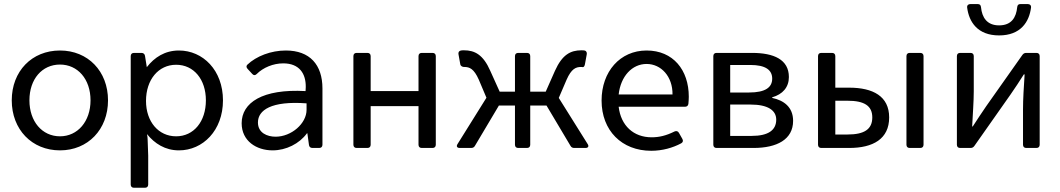

<svg xmlns="http://www.w3.org/2000/svg" viewBox="-20 -719 5153 933"><path d="M271.5 11.7C407.2 11.7 504.9 -89.8 504.9 -231.4C504.9 -373 407.2 -473.6 271.5 -473.6C134.8 -473.6 37.1 -373 37.1 -231.4C37.1 -89.8 134.8 11.7 271.5 11.7ZM271.5 -56.6C184.6 -56.6 123 -128.9 123 -231.4C123 -335 184.6 -405.3 271.5 -405.3C357.4 -405.3 419.9 -335 419.9 -231.4C419.9 -128.9 357.4 -56.6 271.5 -56.6Z M849.6 -473.6C781.2 -473.6 730.5 -440.4 693.4 -392.6L684.6 -447.3C683.6 -456.1 676.8 -461.9 668 -461.9H630.9C621.1 -461.9 615.2 -456.1 615.2 -446.3V177.7C615.2 187.5 621.1 193.4 630.9 193.4H684.6C694.3 193.4 700.2 187.5 700.2 177.7V37.1L697.3 -43C697.3 -50.8 696.3 -54.7 695.3 -61.5L694.3 -67.4C731.4 -21.5 782.2 11.7 849.6 11.7C965.8 11.7 1063.5 -85 1063.5 -231.4C1063.5 -377.9 965.8 -473.6 849.6 -473.6ZM835.9 -56.6C750 -56.6 689.5 -127.9 689.5 -228.5C689.5 -332 750 -404.3 835.9 -404.3C921.9 -404.3 980.5 -333 980.5 -231.4C980.5 -128.9 921.9 -56.6 835.9 -56.6Z M1369.1 -473.6C1296.9 -473.6 1225.6 -446.3 1181.6 -404.3C1175.8 -398.4 1176.8 -390.6 1183.6 -383.8L1206.1 -359.4C1212.9 -351.6 1220.7 -352.5 1227.5 -359.4C1258.8 -390.6 1307.6 -411.1 1356.4 -411.1C1434.6 -411.1 1466.8 -361.3 1465.8 -295.9L1464.8 -276.4C1254.9 -288.1 1154.3 -219.7 1154.3 -120.1C1154.3 -34.2 1225.6 11.7 1304.7 11.7C1370.1 11.7 1434.6 -20.5 1471.7 -71.3H1473.6L1481.4 -14.6C1482.4 -5.9 1488.3 0 1498 0H1531.2C1541 0 1546.9 -5.9 1546.9 -15.6V-289.1C1546.9 -404.3 1485.4 -473.6 1369.1 -473.6ZM1319.3 -54.7C1278.3 -54.7 1233.4 -73.2 1233.4 -124C1233.4 -183.6 1297.9 -229.5 1469.7 -216.8V-185.5C1469.7 -118.2 1395.5 -54.7 1319.3 -54.7Z M1697.3 -446.3V-15.6C1697.3 -5.9 1703.1 0 1712.9 0H1765.6C1775.4 0 1781.2 -5.9 1781.2 -15.6V-203.1H2013.7V-15.6C2013.7 -5.9 2019.5 0 2029.3 0H2082C2091.8 0 2097.7 -5.9 2097.7 -15.6V-446.3C2097.7 -456.1 2091.8 -461.9 2082 -461.9H2029.3C2019.5 -461.9 2013.7 -456.1 2013.7 -446.3V-276.4H1781.2V-446.3C1781.2 -456.1 1775.4 -461.9 1765.6 -461.9H1712.9C1703.1 -461.9 1697.3 -456.1 1697.3 -446.3Z M2695.3 -243.2 2733.4 -332C2756.8 -384.8 2778.3 -393.6 2803.7 -393.6C2806.6 -393.6 2809.6 -393.6 2811.5 -392.6C2816.4 -392.6 2820.3 -396.5 2822.3 -406.2L2831.1 -454.1C2833 -462.9 2830.1 -471.7 2820.3 -473.6C2815.4 -474.6 2810.5 -474.6 2805.7 -474.6C2752 -474.6 2711.9 -453.1 2676.8 -375L2631.8 -273.4H2556.6V-446.3C2556.6 -456.1 2550.8 -461.9 2541 -461.9H2498C2488.3 -461.9 2482.4 -456.1 2482.4 -446.3V-273.4H2408.2L2362.3 -375C2328.1 -453.1 2287.1 -474.6 2234.4 -474.6C2229.5 -474.6 2224.6 -474.6 2219.7 -473.6C2210 -471.7 2206.1 -463.9 2208 -455.1L2216.8 -406.2C2218.8 -396.5 2229.5 -393.6 2234.4 -393.6C2235.4 -393.6 2235.4 -393.6 2236.3 -393.6C2261.7 -393.6 2283.2 -384.8 2306.6 -332L2343.8 -244.1L2203.1 -18.6C2196.3 -7.8 2201.2 0 2213.9 0H2269.5C2277.3 0 2284.2 -2.9 2288.1 -10.7L2404.3 -206.1H2482.4V-15.6C2482.4 -5.9 2488.3 0 2498 0H2541C2550.8 0 2556.6 -5.9 2556.6 -15.6V-206.1H2635.7L2752 -10.7C2755.9 -2.9 2762.7 0 2770.5 0H2825.2C2837.9 0 2842.8 -7.8 2835.9 -18.6Z M3327.1 -249C3327.1 -378.9 3251 -473.6 3122.1 -473.6C2993.2 -473.6 2903.3 -371.1 2903.3 -230.5C2903.3 -85 3001 13.7 3144.5 13.7C3199.2 13.7 3250 -1 3290 -22.5C3298.8 -27.3 3300.8 -35.2 3295.9 -43.9L3279.3 -73.2C3274.4 -82 3266.6 -84 3257.8 -80.1C3216.8 -59.6 3182.6 -51.8 3146.5 -51.8C3058.6 -51.8 2997.1 -108.4 2986.3 -200.2H3308.6C3317.4 -200.2 3324.2 -205.1 3325.2 -214.8C3326.2 -226.6 3327.1 -238.3 3327.1 -249ZM3248 -259.8H2986.3C2996.1 -348.6 3051.8 -408.2 3122.1 -408.2C3192.4 -408.2 3249 -347.7 3248 -259.8Z M3446.3 -446.3V-15.6C3446.3 -5.9 3452.1 0 3461.9 0H3641.6C3754.9 0 3834 -41 3834 -131.8C3834 -199.2 3788.1 -231.4 3732.4 -243.2V-246.1C3783.2 -260.7 3813.5 -294.9 3813.5 -344.7C3813.5 -429.7 3740.2 -461.9 3634.8 -461.9H3461.9C3452.1 -461.9 3446.3 -456.1 3446.3 -446.3ZM3620.1 -269.5H3528.3V-403.3H3626C3700.2 -403.3 3732.4 -378.9 3732.4 -336.9C3732.4 -294.9 3700.2 -269.5 3620.1 -269.5ZM3632.8 -58.6H3528.3V-210.9H3627.9C3710 -210.9 3752 -183.6 3752 -137.7C3752 -86.9 3713.9 -58.6 3632.8 -58.6Z M3955.1 -446.3V-15.6C3955.1 -5.9 3960.9 0 3970.7 0H4106.4C4222.7 0 4300.8 -43.9 4300.8 -148.4C4300.8 -251 4222.7 -293 4106.4 -293H4039.1V-446.3C4039.1 -456.1 4033.2 -461.9 4023.4 -461.9H3970.7C3960.9 -461.9 3955.1 -456.1 3955.1 -446.3ZM4384.8 -446.3V-15.6C4384.8 -5.9 4390.6 0 4400.4 0H4452.1C4461.9 0 4467.8 -5.9 4467.8 -15.6V-446.3C4467.8 -456.1 4461.9 -461.9 4452.1 -461.9H4400.4C4390.6 -461.9 4384.8 -456.1 4384.8 -446.3ZM4098.6 -65.4H4039.1V-229.5H4098.6C4179.7 -229.5 4218.8 -205.1 4218.8 -148.4C4218.8 -90.8 4179.7 -65.4 4098.6 -65.4Z M4679.7 -682.6C4688.5 -612.3 4730.5 -546.9 4835 -546.9C4939.5 -546.9 4981.4 -612.3 4990.2 -682.6C4991.2 -693.4 4984.4 -699.2 4974.6 -699.2H4938.5C4928.7 -699.2 4923.8 -694.3 4922.9 -683.6C4918 -634.8 4895.5 -595.7 4835 -595.7C4775.4 -595.7 4752 -634.8 4747.1 -683.6C4746.1 -694.3 4741.2 -699.2 4731.4 -699.2H4695.3C4685.5 -699.2 4678.7 -693.4 4679.7 -682.6ZM4629.9 -446.3V-15.6C4629.9 -5.9 4635.7 0 4645.5 0H4696.3C4704.1 0 4710 -2.9 4714.8 -9.8L4890.6 -259.8C4909.2 -286.1 4937.5 -329.1 4955.1 -357.4H4959C4955.1 -297.9 4951.2 -237.3 4951.2 -187.5V-15.6C4951.2 -5.9 4957 0 4966.8 0H5016.6C5026.4 0 5032.2 -5.9 5032.2 -15.6V-446.3C5032.2 -456.1 5026.4 -461.9 5016.6 -461.9H4966.8C4959 -461.9 4953.1 -459 4948.2 -452.1L4772.5 -203.1C4753.9 -176.8 4725.6 -132.8 4707 -104.5H4704.1C4707 -164.1 4711.9 -225.6 4711.9 -275.4V-446.3C4711.9 -456.1 4706.1 -461.9 4696.3 -461.9H4645.5C4635.7 -461.9 4629.9 -456.1 4629.9 -446.3Z"/></svg>

Font: Ed Sans Neue
Style: Regular
Weight: 400
Designer: Stephen Hutchings
Version: Version 1.004;PS 001.004;hotconv 1.0.88;makeotf.lib2.5.64775